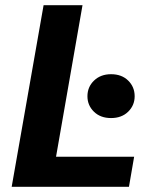

<svg xmlns="http://www.w3.org/2000/svg" viewBox="-20 -720 613 740"><path d="M25 0 148 -700H298L196 -116H497L477 0ZM408 -265Q367 -265 342 -289.5Q317 -314 317 -349Q317 -385 342.5 -409.5Q368 -434 408 -434Q449 -434 474 -409.5Q499 -385 499 -349Q499 -314 474 -289.5Q449 -265 408 -265Z"/></svg>

Font: DM Sans 12pt Black
Style: Italic
Weight: 900
Italic angle: -10°
Version: Version 4.004;gftools[0.9.30]